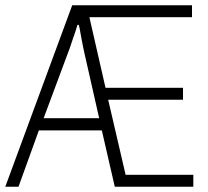

<svg xmlns="http://www.w3.org/2000/svg" viewBox="-23 -706 788 726"><path d="M-3 0 250 -686H703V-641H315L376 -374H669V-329H386L452 -45H708V0H411L362 -213H124L47 0ZM142 -259H352L296 -506Q293 -518 290.5 -532Q288 -546 285 -560.5Q282 -575 280 -588Q278 -601 275 -612H270Q267 -601 262.5 -588Q258 -575 253 -560.5Q248 -546 243.5 -532Q239 -518 234 -506Z"/></svg>

Font: Archivo Condensed Thin
Style: Regular
Weight: 250
Width: 3
Designer: Hector Gatti
Foundry: Omnibus-Type
Version: Version 2.001